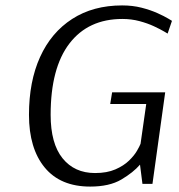

<svg xmlns="http://www.w3.org/2000/svg" viewBox="-20 -679 660 709"><path d="M543 0H506L497 -71Q472 -42 428 -16Q384 10 313 10Q203 10 145 -60.5Q87 -131 87 -255Q87 -378 128 -468.5Q169 -559 246.5 -609Q324 -659 431 -659Q470 -659 503 -650.5Q536 -642 561.5 -630.5Q587 -619 601 -610.5Q615 -602 615 -602L599 -555Q599 -555 585.5 -563Q572 -571 548.5 -582Q525 -593 495 -601Q465 -609 432 -609Q306 -609 236.5 -518.5Q167 -428 167 -255Q167 -149 211 -94.5Q255 -40 331 -40Q375 -40 406 -53.5Q437 -67 456.5 -86Q476 -105 486 -122.5Q496 -140 499 -148L520 -295H387L394 -338H590Z"/></svg>

Font: Arsenal SC
Style: Italic
Weight: 400
Italic angle: -9.10001°
Designer: Andrij Shevchenko
Foundry: Stairsfor
Version: Version 2.001; ttfautohint (v1.8.4.7-5d5b)